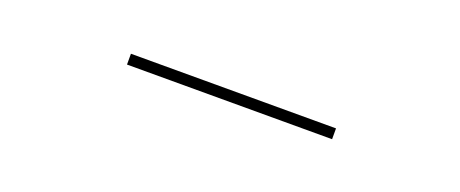

<svg xmlns="http://www.w3.org/2000/svg" viewBox="0 -800 1000 417"><g transform="rotate(20 500.0 -591.5)"><path d="M266 -579V-604H740V-579Z"/></g></svg>

Font: Inconsolata UltraExpanded ExtraLight
Style: Regular
Weight: 200
Width: 9
Monospace: yes
Designer: Raph Levien, Cyreal, Brenton Simpson
Foundry: Raph Levien, Cyreal, Google
Version: Version 3.001; ttfautohint (v1.8.2.53-6de2)